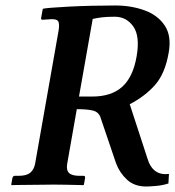

<svg xmlns="http://www.w3.org/2000/svg" viewBox="-20 -674 638 700"><path d="M595 -482Q582 -406 545.5 -364.5Q509 -323 453 -294L517 -98Q536 -32 596 -40L594 -5Q572 2 548 4Q524 6 513 6Q470 6 443 -19Q416 -44 403 -79L346 -247Q339 -266 318.5 -271Q298 -276 260 -276L225 -77Q221 -54 231.5 -43.5Q242 -33 270 -33H284Q292 -33 290 -24L286 -1L284 1Q284 1 264.5 0.5Q245 0 219.5 -0.5Q194 -1 175 -1Q162 -1 137 -0.5Q112 0 85.5 0Q59 0 40.5 0.5Q22 1 22 1L21 -1L25 -24Q27 -33 34 -33H48Q77 -33 90.5 -44.5Q104 -56 108 -77L193 -559Q197 -580 194 -592Q191 -604 172 -604Q170 -604 169 -604Q168 -604 166 -604L136 -602Q128 -602 130 -609L136 -642Q144 -644 170 -646Q196 -648 234 -650Q272 -652 315 -653Q358 -654 400 -654Q458 -654 506.5 -636.5Q555 -619 580.5 -581Q606 -543 595 -482ZM478 -468Q491 -542 466 -577.5Q441 -613 398 -613Q372 -613 354 -611Q336 -609 318 -605L268 -322H316Q386 -322 425.5 -357.5Q465 -393 478 -468Z"/></svg>

Font: Libertinus Serif SemiBold
Style: Italic
Weight: 600
Italic angle: -11.5°
Designer: Philipp H. Poll, Khaled Hosny
Foundry: Caleb Maclennan
Version: Version 7.051;RELEASE